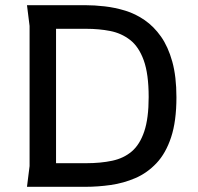

<svg xmlns="http://www.w3.org/2000/svg" viewBox="-20 -720 762 740"><path d="M84 0 94 -80V-620L84 -700H309Q344 -700 383.5 -695.5Q423 -691 462.5 -679Q502 -667 537.5 -642.5Q573 -618 600.5 -579Q628 -540 644 -482.5Q660 -425 660 -345Q660 -253 639.5 -191Q619 -129 583 -91Q547 -53 501.5 -33.5Q456 -14 406.5 -7Q357 0 309 0ZM196 -91H312Q368 -91 412.5 -100.5Q457 -110 488 -136.5Q519 -163 536 -213.5Q553 -264 553 -346Q553 -435 534 -487.5Q515 -540 481.5 -566Q448 -592 405 -600.5Q362 -609 312 -609H196Z"/></svg>

Font: AR One Sans Medium
Style: Regular
Weight: 500
Designer: Niteesh Yadav
Foundry: Niteesh Yadav
Version: Version 1.001;gftools[0.9.33]